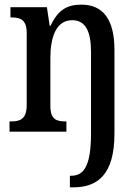

<svg xmlns="http://www.w3.org/2000/svg" viewBox="-20 -567 597 827"><path d="M281 240H295C399 240 473 187 473 8V-351C473 -487 421 -547 331 -547C269 -547 229 -524 198 -456H194L182 -536H25V-492H28C67 -492 95 -483 95 -425V-115C95 -53 66 -44 27 -44H21V0H266V-44H263C224 -44 197 -52 197 -110V-318C197 -403 220 -480 291 -480C350 -480 372 -429 372 -343V8C372 148 341 190 287 190H281Z"/></svg>

Font: Noto Serif Bengali Condensed Medium
Style: Regular
Weight: 500
Width: 3
Designer: Juan Bruce, Universal Thirst, Indian Type Foundry and the Monotype Design Team.
Foundry: Monotype Imaging Inc.
Version: Version 2.003